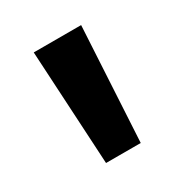

<svg xmlns="http://www.w3.org/2000/svg" viewBox="-81 -752 371 393"><g transform="rotate(-30 104.5 -556.0)"><path d="M63 -421H145L160 -691H48Z"/></g></svg>

Font: Fira Sans Condensed Medium
Style: Regular
Weight: 500
Width: 3
Designer: Carrois Corporate & Edenspiekermann AG
Foundry: Carrois Corporate GbR & Edenspiekermann AG
Version: Version 4.202;PS 004.202;hotconv 1.0.88;makeotf.lib2.5.64775